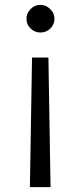

<svg xmlns="http://www.w3.org/2000/svg" viewBox="-20 -520 332 790"><path d="M146 -386.2Q123 -386.2 106 -402.6Q88.9 -418.9 88.9 -442.9Q88.9 -465.8 106 -482.9Q123 -500 146 -500Q168.9 -500 186.5 -482.9Q204.1 -465.8 204.1 -442.9Q204.1 -418.9 187 -402.6Q169.9 -386.2 146 -386.2ZM111.8 -283.2H179.2L188 250H103Z"/></svg>

Font: Oakes Grotesk
Style: Italic
Weight: 400
Designer: Samuel Oakes
Foundry: Samuel Oakes
Version: Version 1.0 | wf-rip DC20170320